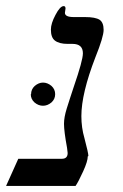

<svg xmlns="http://www.w3.org/2000/svg" viewBox="-59 -609 404 630"><path d="M231 -97 229 -96Q229 -80 214 -47Q198 -12 189 1H-39L1 -88H144Q163 -88 163 -107L161 -124Q151 -178 151 -203Q151 -224 160 -253Q163 -263 171 -287.5Q179 -312 183 -324Q213 -411 213 -434Q213 -465 179 -465H163Q135 -465 121 -476Q108 -486 108 -512Q108 -532 123 -560Q138 -589 150 -589Q156 -589 156 -581L154 -567Q154 -553 183 -553H220Q254 -553 268 -544Q281 -535 281 -511Q281 -488 254 -421Q208 -302 208 -228Q208 -190 218 -156Q231 -107 231 -97ZM42 -300H43Q43 -316 55 -327Q68 -338 82 -338Q97 -338 110 -327Q122 -316 122 -300Q122 -284 110 -273Q97 -262 82 -262Q67 -262 54 -273Q42 -284 42 -300Z"/></svg>

Font: Libra Serif Modern
Style: Italic
Weight: 400
Italic angle: -12°
Designer: Stefan Peev, Context Ltd
Foundry: Stefan Peev, Context Ltd
Version: Version 1.000